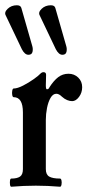

<svg xmlns="http://www.w3.org/2000/svg" viewBox="-21 -705 334 729"><path d="M22 4Q18 4 17 -4Q16 -12 17 -19.5Q18 -27 22 -27Q44 -27 55 -34.5Q66 -42 66 -63V-278Q66 -336 31 -336Q27 -336 25.5 -344Q24 -352 25.5 -360.5Q27 -369 31 -369Q45 -369 66.5 -380Q88 -391 107 -404.5Q126 -418 132 -425Q138 -431 144 -431Q154 -431 154 -421Q154 -410 153.5 -400.5Q153 -391 153 -381Q153 -366 157 -366Q164 -366 167 -374Q183 -399 200 -412Q217 -425 239 -425Q261 -425 276 -410.5Q291 -396 291 -374Q291 -353 279 -337Q267 -321 253 -321Q244 -321 234 -325Q224 -329 214 -338Q203 -349 193 -349Q180 -349 171 -333.5Q162 -318 157.5 -295Q153 -272 153 -250V-63Q153 -42 166 -34.5Q179 -27 207 -27Q211 -27 212.5 -19.5Q214 -12 212.5 -4Q211 4 207 4Q183 2 160.5 1Q138 0 115 0Q92 0 69 1Q46 2 22 4ZM87 -497Q73 -497 62 -518L1 -646Q-6 -658 8 -671.5Q22 -685 43 -685Q57 -685 60 -675L101 -532Q105 -520 102.5 -508.5Q100 -497 87 -497ZM216 -497Q202 -497 191 -518L130 -646Q123 -658 137 -671.5Q151 -685 172 -685Q186 -685 189 -675L230 -532Q234 -520 231.5 -508.5Q229 -497 216 -497Z"/></svg>

Font: Junicode Two Beta Condensed Medium
Style: Regular
Weight: 500
Width: 3
Designer: Peter S. Baker
Foundry: Briery Creek Software
Version: Version 1.053; ttfautohint (v1.8.4)